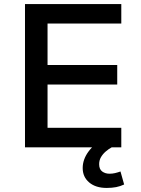

<svg xmlns="http://www.w3.org/2000/svg" viewBox="-20 -725 696 945"><path d="M103 0V-705H577V-609H214V-405H557V-309H214V-96H577V0ZM505 200Q451 200 419 173Q387 146 387 102Q387 60 415.5 21Q444 -18 490 -40L530 0Q515 8 500.5 20.5Q486 33 477 48.5Q468 64 468 83Q468 108 483 119Q498 130 519 130Q533 130 546 127Q559 124 573 119L591 183Q572 192 551.5 196Q531 200 505 200Z"/></svg>

Font: Nunito Sans 7pt SemiBold
Style: Regular
Weight: 600
Designer: Vernon Adams
Foundry: Vernon Adams
Version: Version 3.101;gftools[0.9.27]